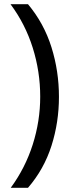

<svg xmlns="http://www.w3.org/2000/svg" viewBox="-20 -734 340 912"><path d="M260 -274Q260 -153 224.5 -41.5Q189 70 113 158H31Q100 64 135.5 -47.5Q171 -159 171 -275Q171 -394 135.5 -507Q100 -620 30 -714H113Q189 -623 224.5 -509.5Q260 -396 260 -274Z"/></svg>

Font: Noto Naskh Arabic
Style: Regular
Weight: 400
Designer: Monotype Design Team, David Williams, Mohamad Dakak and Nizar Qandah
Foundry: Monotype Imaging Inc.
Version: Version 2.013